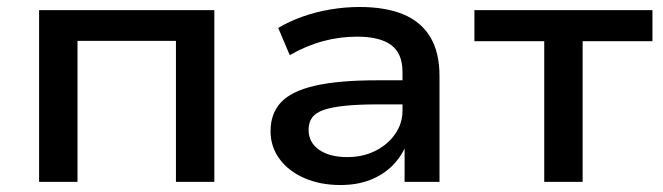

<svg xmlns="http://www.w3.org/2000/svg" viewBox="-20 -521 1899 550"><path d="M92 0V-492H594V0H484V-404H202V0Z M955 9Q897 9 851.5 -11Q806 -31 780.5 -66Q755 -101 755 -145Q755 -196 785 -228Q815 -260 882.5 -275.5Q950 -291 1061 -291H1149V-222H1065Q1007 -222 968.5 -218Q930 -214 907 -206Q884 -198 874 -184Q864 -170 864 -149Q864 -113 894 -92Q924 -71 975 -71Q1019 -71 1054.5 -88.5Q1090 -106 1111.5 -136.5Q1133 -167 1133 -204V-315Q1133 -368 1100.5 -392Q1068 -416 1003 -416Q953 -416 905 -403Q857 -390 810 -363L777 -441Q809 -460 847 -473.5Q885 -487 927 -494Q969 -501 1010 -501Q1084 -501 1135 -480Q1186 -459 1212.5 -415Q1239 -371 1239 -303V0H1139V-109H1145Q1131 -74 1105 -47.5Q1079 -21 1041.5 -6Q1004 9 955 9Z M1539 0V-403H1339V-492H1849V-403H1649V0Z"/></svg>

Font: Nunito Sans 10pt SemiExpanded SemiBold
Style: Regular
Weight: 600
Width: 6
Designer: Vernon Adams
Foundry: Vernon Adams
Version: Version 3.101;gftools[0.9.27]